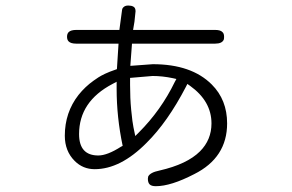

<svg xmlns="http://www.w3.org/2000/svg" viewBox="-20 -591 1040 684"><path d="M252 -435.5H402.3L396.5 -344.7Q368.2 -335 354 -328.1Q339.8 -321.3 330.6 -315.4Q321.3 -309.6 313.5 -303.7Q283.2 -282.2 259.8 -252.9Q210.9 -190.4 210.9 -107.4Q210.9 -52.7 246.1 -17.6Q275.4 11.7 317.4 11.7Q409.2 11.7 502 -82Q577.1 -156.2 642.6 -282.2L647.5 -292L657.2 -285.2Q733.4 -230.5 733.4 -151.4Q733.4 -92.8 692.4 -51.8Q646.5 -5.9 547.9 16.6Q514.6 23.4 507.8 38.1Q506.8 42 506.8 45.9Q506.8 59.6 513.2 65.9Q519.5 72.3 535.2 72.3Q588.9 72.3 671.9 29.3Q789.1 -29.3 789.1 -151.4Q789.1 -235.4 734.4 -290Q662.1 -362.3 524.4 -362.3L444.3 -356.4L450.2 -435.5H746.1Q771.5 -435.5 777.3 -450.2Q778.3 -454.1 778.3 -460Q778.3 -471.7 772.5 -476.6Q765.6 -484.4 746.1 -484.4H454.1L459 -513.7L462.9 -550.8Q462.9 -563.5 455.1 -567.4Q448.2 -571.3 437 -571.3Q425.8 -571.3 419.9 -565.4Q416 -562.5 415 -556.6L405.3 -484.4H252Q232.4 -484.4 224.6 -476.6Q218.8 -470.7 218.8 -460Q218.8 -449.2 224.6 -443.4Q232.4 -435.5 252 -435.5ZM443.4 -288.1V-313.5L523.4 -320.3Q558.6 -320.3 595.7 -312.5L608.4 -309.6L602.5 -298.8Q553.7 -198.2 474.6 -119.1L461.9 -106.4Q454.1 -141.6 451.7 -160.6Q449.2 -179.7 447.3 -200.2Q443.4 -241.2 443.4 -288.1ZM261.7 -113.3Q261.7 -229.5 380.9 -292L395.5 -299.8Q395.5 -278.3 395.5 -274.4Q395.5 -173.8 417 -71.3L411.1 -68.4Q362.3 -37.1 330.1 -37.1Q261.7 -37.1 261.7 -113.3Z"/></svg>

Font: FakePearl
Style: ExtraLight
Weight: 300
Version: Version 1.2